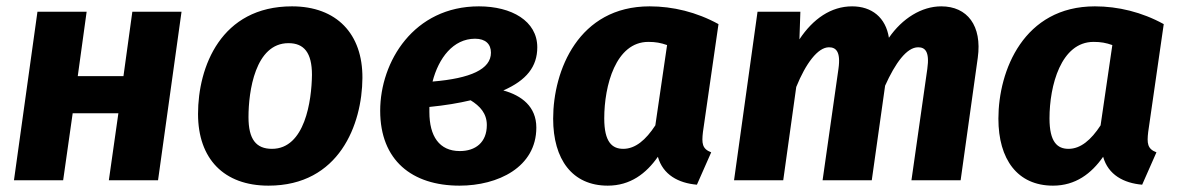

<svg xmlns="http://www.w3.org/2000/svg" viewBox="-20 -568 3712 605"><path d="M323 0H478L552 -531H397L369 -328H225L253 -531H98L24 0H179L209 -211H353Z M826 17C1049 17 1121 -176 1122 -322C1123 -461 1041 -548 900 -548C676 -548 604 -357 604 -209C604 -68 685 17 826 17ZM837 -99C787 -99 763 -129 763 -199C763 -280 784 -432 889 -432C938 -432 963 -402 963 -332C962 -251 941 -99 837 -99Z M1489 -548C1284 -548 1178 -374 1178 -219C1178 -63 1278 17 1428 17C1549 17 1670 -41 1670 -166C1670 -232 1624 -267 1566 -283C1639 -315 1673 -358 1673 -419C1673 -502 1592 -548 1489 -548ZM1477 -446C1510 -446 1527 -429 1527 -402C1527 -350 1463 -321 1343 -311C1362 -385 1408 -446 1477 -446ZM1463 -252C1492 -234 1514 -211 1514 -174C1514 -119 1478 -92 1429 -92C1364 -92 1333 -139 1333 -215V-231C1383 -236 1425 -243 1463 -252Z M2027 -548C1803 -548 1723 -346 1723 -194C1723 -66 1783 17 1895 17C1966 17 2016 -21 2053 -74C2069 -17 2118 9 2176 14L2221 -88C2192 -99 2191 -117 2195 -152L2244 -492C2175 -530 2100 -548 2027 -548ZM2023 -436C2046 -436 2062 -433 2082 -426L2045 -173C2015 -127 1982 -99 1944 -99C1909 -99 1884 -120 1884 -195C1884 -298 1920 -436 2023 -436Z M2946 -548C2884 -548 2823 -510 2781 -449C2771 -513 2727 -548 2665 -548C2599 -548 2542 -509 2499 -444L2502 -531H2367L2293 0H2448L2489 -294C2519 -368 2557 -419 2592 -419C2613 -419 2630 -407 2622 -351L2572 0H2727L2769 -298C2801 -369 2837 -419 2873 -419C2894 -419 2910 -407 2902 -351L2852 0H3007L3061 -386C3075 -487 3028 -548 2946 -548Z M3430 -548C3206 -548 3126 -346 3126 -194C3126 -66 3186 17 3298 17C3369 17 3419 -21 3456 -74C3472 -17 3521 9 3579 14L3624 -88C3595 -99 3594 -117 3598 -152L3647 -492C3578 -530 3503 -548 3430 -548ZM3426 -436C3449 -436 3465 -433 3485 -426L3448 -173C3418 -127 3385 -99 3347 -99C3312 -99 3287 -120 3287 -195C3287 -298 3323 -436 3426 -436Z"/></svg>

Font: Fira Sans
Style: Bold Italic
Weight: 700
Italic angle: -8°
Designer: bBox Type GmbH & Carrois Corporate GbR & Edenspiekermann AG
Foundry: bBox Type GmbH & Carrois Corporate GbR & Edenspiekermann AG
Version: Version 4.301;PS 004.301;hotconv 1.0.88;makeotf.lib2.5.64775